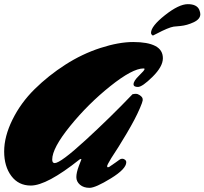

<svg xmlns="http://www.w3.org/2000/svg" viewBox="-21 -892 983 923"><path d="M621 -487Q621 -503 647.5 -528.5Q674 -554 674 -560Q674 -563 669 -563Q616 -563 509.5 -478Q403 -393 316.5 -286.5Q230 -180 230 -125Q230 -108 242 -108Q270 -108 390 -218Q510 -328 616 -439Q626 -441 633 -441Q640 -441 649 -435.5Q658 -430 662 -424Q666 -418 665 -409.5Q664 -401 652 -373Q640 -345 624.5 -315.5Q609 -286 586.5 -248Q564 -210 548.5 -185.5Q533 -161 514 -132Q494 -99 494 -93.5Q494 -88 497.5 -88Q501 -88 503 -89Q505 -90 514 -96.5Q523 -103 535 -111Q547 -119 553 -124Q559 -129 566.5 -129Q574 -129 580 -124Q586 -119 586 -112Q586 -80 512 -34.5Q438 11 409.5 11Q381 11 363.5 -4Q346 -19 346 -40.5Q346 -62 358 -94L370 -125Q370 -128 368 -128Q366 -128 361 -125Q204 0 127 0Q68 0 33.5 -46Q-1 -92 -1 -164Q-1 -236 39 -317Q79 -398 145.5 -463.5Q212 -529 293 -581Q374 -633 462 -661.5Q550 -690 619.5 -690Q689 -690 725.5 -671Q762 -652 762 -612Q762 -572 712.5 -523Q663 -474 642 -474Q621 -474 621 -487ZM937 -845Q942 -832 942 -824Q942 -800 910 -785Q878 -770 846 -767L814 -764Q789 -760 732 -730L714 -721Q705 -726 705 -734Q705 -766 772 -819Q839 -872 882 -872Q925 -872 937 -845Z"/></svg>

Font: Mrs Sheppards
Style: Regular
Weight: 400
Version: Version 1.000